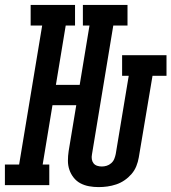

<svg xmlns="http://www.w3.org/2000/svg" viewBox="-62 -755 699 783"><path d="M340 8Q320 8 301 4.5Q282 1 266 -7.5Q250 -16 238.5 -30.5Q227 -45 221 -62.5Q215 -80 215 -99.5Q215 -119 218 -139L249 -326H152L112 -84H139V0H-42V-84H16L110 -651H63V-735H244V-651H206L166 -409H263L303 -651H276V-735H458V-651H400L313 -125Q311 -115 312.5 -105.5Q314 -96 319.5 -89Q325 -82 334 -79Q343 -76 353 -76Q363 -76 373 -79Q383 -82 391.5 -89.5Q400 -97 404 -107Q408 -117 410 -127L463 -446H436V-530H617V-446H560L504 -113Q501 -95 494 -77.5Q487 -60 474.5 -45.5Q462 -31 446 -20Q430 -9 412 -3Q394 3 376 5.5Q358 8 340 8Z"/></svg>

Font: Iosevka Slab MdExObl
Style: Regular
Weight: 500
Width: 7
Italic angle: -9°
Monospace: yes
Designer: Belleve Invis
Foundry: Belleve Invis
Version: Version 11.1.1; ttfautohint (v1.8.3)